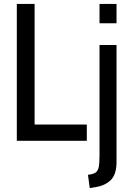

<svg xmlns="http://www.w3.org/2000/svg" viewBox="-20 -720 675 982"><path d="M66 -700H157V-83H424V0H66ZM489 -700H576V-601H489ZM430 174Q457 171 469 162.5Q481 154 485 134.5Q489 115 489 73V-490H576V107Q576 172 547 200.5Q518 229 470 237L439 242Z"/></svg>

Font: Cabin Condensed
Style: Regular
Weight: 400
Width: 3
Designer: Pablo Impallari
Foundry: Pablo Impallari. http://www.impallari.com Igino Marini. http://www.ikern.com
Version: Version 2.200